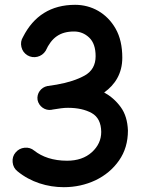

<svg xmlns="http://www.w3.org/2000/svg" viewBox="-20 -733 588 801"><path d="M44.9 -96.7C35.2 -85.4 31.2 -71.8 32.7 -56.2C34.2 -40.5 41 -27.8 52.7 -18.6C107.9 26.9 177.7 47.9 246.1 47.9C293.5 47.9 337.9 38.1 378.4 19C418.9 -0.5 451.7 -27.8 476.6 -63.5C501.5 -99.1 513.7 -140.6 513.7 -188.5C512.2 -228 502.4 -260.7 483.4 -286.6C464.4 -312.5 441.4 -332.5 414.6 -347.2C459 -378.9 490.2 -425.3 490.2 -492.2C490.2 -540 481 -580.6 462.4 -613.3C425.3 -678.7 361.8 -712.9 293.5 -712.9C192.4 -712.9 120.6 -666.5 76.2 -579.1C67.9 -565.9 65.9 -552.2 69.3 -537.1C72.8 -522 81.1 -510.7 94.2 -502.4C120.1 -486.8 154.3 -495.1 170.4 -521C195.3 -575.7 230 -601.6 289.1 -601.6C313 -601.6 334 -593.3 352.1 -576.2C370.1 -559.1 378.9 -533.2 378.9 -498.5C378.9 -461.9 363.8 -435.1 333.5 -418C302.7 -400.9 263.7 -388.2 216.3 -379.9C202.6 -377.9 189.5 -376 177.7 -374C150.9 -368.7 132.3 -343.3 136.7 -315.9C142.1 -289.1 168 -270.5 194.8 -274.9C196.3 -275.4 197.8 -275.4 199.2 -275.9C209.5 -277.3 222.2 -279.3 234.4 -281.2C245.1 -282.7 254.9 -283.2 263.7 -283.2C303.2 -283.2 336.4 -275.9 362.8 -261.2C388.7 -246.6 401.9 -220.2 402.3 -182.6C402.3 -149.9 389.2 -121.6 363.3 -98.1C336.9 -74.2 302.2 -62.5 259.8 -62.5C201.2 -62.5 155.8 -78.6 123 -104.5C111.3 -114.3 97.7 -118.2 82.5 -116.7C67.4 -115.2 54.7 -108.4 44.9 -96.7Z"/></svg>

Font: Mikhak SemiBold
Style: Regular
Weight: 600
Designer: Amin Abedi
Version: Version 3.2